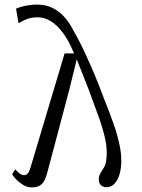

<svg xmlns="http://www.w3.org/2000/svg" viewBox="-20 -805 621 838"><path d="M114 -76.5 262 -572H303Q281 -626.5 254.8 -661.5Q228.5 -696.5 200.8 -713Q173 -729.5 146 -729.5Q114 -729.5 93 -720Q72 -710.5 61 -703.5L50 -767Q67 -775 92 -780Q117 -785 140.5 -785Q179.5 -785 208.5 -770.8Q237.5 -756.5 258.5 -733.5Q279.5 -710.5 294 -683.5Q305.5 -664 319.2 -638Q333 -612 347.8 -580.8Q362.5 -549.5 378 -514Q393.5 -478.5 408.8 -440Q424 -401.5 439 -361.5Q457.5 -316 475.2 -266Q493 -216 503 -166.2Q513 -116.5 507.5 -72.5Q504 -46 495.2 -27Q486.5 -8 473.8 2Q461 12 444.5 12Q428.5 12 419 1.8Q409.5 -8.5 411.5 -28.5Q413.5 -42 420.2 -52.5Q427 -63 434.2 -75Q441.5 -87 443.5 -104Q449.5 -148.5 440.2 -193.2Q431 -238 412 -291.2Q393 -344.5 367.5 -413L315 -546L283 -416Q271 -370.5 259 -325.2Q247 -280 235 -234.8Q223 -189.5 211 -144.2Q199 -99 187 -54Q182 -34 174.8 -19Q167.5 -4 154.5 4.5Q141.5 13 120 13Q98.5 13 80.8 2Q63 -9 50.2 -22.5Q37.5 -36 33 -44.5L46.5 -66Q57.5 -53.5 66.8 -47Q76 -40.5 85.5 -40.5Q95 -40.5 101.5 -48Q108 -55.5 114 -76.5Z"/></svg>

Font: Merriweather 60pt Light
Style: Italic
Weight: 300
Italic angle: -7.8°
Version: Version 2.101